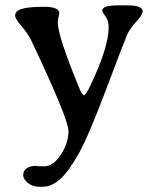

<svg xmlns="http://www.w3.org/2000/svg" viewBox="-20 -488 585 724"><path d="M197.8 -404.3Q197.8 -352.1 278.8 -156.2Q290 -128.9 296.9 -128.9Q303.7 -128.9 322.3 -168.5Q389.6 -311 389.6 -383.8Q389.6 -404.8 382.8 -418L377.4 -426.8Q365.7 -442.4 365.7 -448.7Q365.7 -467.8 427.7 -467.8H459Q518.1 -467.8 518.1 -445.3Q518.1 -432.6 493.9 -406.5Q469.7 -380.4 459 -356Q448.2 -331.5 380.6 -152.1Q313 27.3 275.9 93Q238.8 158.7 206.8 187.5Q174.8 216.3 141.1 216.3H128.4Q103 216.3 85.2 201.9Q67.4 187.5 67.4 172.1Q67.4 156.7 79.8 147.2Q92.3 137.7 112.8 137.7L124 138.7Q131.3 139.2 146.5 139.2Q180.7 139.2 209.5 95.2Q238.3 51.3 238.3 6.3Q238.3 -38.6 99.1 -333Q86.4 -359.9 61.8 -388.7Q37.1 -417.5 37.1 -428.7Q37.1 -447.3 63 -454.8Q88.9 -462.4 146.2 -462.4Q203.6 -462.4 203.6 -437.5Q197.8 -412.1 197.8 -404.3Z"/></svg>

Font: Averia Serif Libre
Style: Regular
Weight: 400
Version: Version 1.002